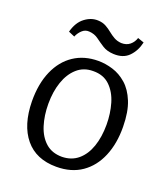

<svg xmlns="http://www.w3.org/2000/svg" viewBox="-129 -769 765 875"><g transform="rotate(20 254.0 -331.0)"><path d="M261.5 -504.2Q295.7 -504.2 331.7 -493.2Q367.7 -482.2 398.6 -455.2Q429.6 -428.2 448.9 -380.8Q468.3 -333.4 469.1 -259.7Q469.9 -178.7 443.7 -116.6Q417.6 -54.5 367.4 -19.8Q317.1 15 244.8 15Q146.6 15 93.6 -49.1Q40.5 -113.3 38.9 -227.7Q38.2 -312.8 65.4 -375Q92.6 -437.2 142.9 -470.7Q193.3 -504.2 261.5 -504.2ZM254.4 -452.5Q208.4 -452.5 176.7 -424.1Q145.1 -395.8 129.1 -348.8Q113 -301.9 113 -243.1Q113 -186.3 127.9 -139Q142.8 -91.8 174 -64.1Q205.2 -36.5 253.6 -36.5Q299.7 -37.3 331.3 -64Q362.9 -90.8 379 -137.3Q395 -183.8 395 -243Q395 -297.1 380.9 -345.3Q366.8 -393.4 335.6 -423.3Q304.4 -453.3 254.4 -452.5ZM119.3 -570.8 89.2 -583.6Q101.9 -631.7 132.6 -655Q163.3 -678.4 196.8 -676.8Q219 -676 235.3 -667Q251.6 -658 265.5 -646.5Q279.5 -635 294.7 -626.4Q309.9 -617.8 330.1 -616.2Q355.3 -615.5 371.9 -629.2Q388.5 -642.9 395.1 -664.1L425.5 -653.5Q415.9 -610.6 388.6 -582.8Q361.4 -554.9 313.7 -557.3Q281.7 -558.8 260.3 -572.6Q239 -586.4 220.3 -600.2Q201.6 -614 175.8 -615.6Q156 -617.2 141 -602.8Q126 -588.4 119.3 -570.8Z"/></g></svg>

Font: Karma Variable Light
Style: Regular
Weight: 300
Designer: Joana Correia
Foundry: Indian Type Foundry
Version: Version 3.000